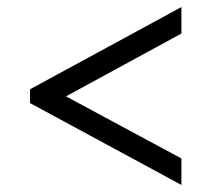

<svg xmlns="http://www.w3.org/2000/svg" viewBox="-20 -630 599 544"><path d="M494 -106 65 -338V-377L494 -610V-535L167 -357L494 -181Z"/></svg>

Font: Noto Serif NP Hmong SemiBold
Style: Regular
Weight: 600
Designer: Dalton Maag Ltd
Foundry: Dalton Maag Ltd
Version: Version 1.001; ttfautohint (v1.8.4.7-5d5b)